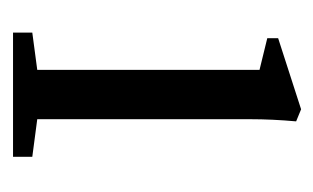

<svg xmlns="http://www.w3.org/2000/svg" viewBox="-116 -378 493 302"><g transform="rotate(90 131.0 -226.5)"><path d="M30.8 0V-30.3L89.4 -38.1V-387.7L39.6 -399.9V-417L151.4 -453.1L170.4 -445.3Q167 -407.7 167 -373V-38.1L226.1 -30.3V0Z"/></g></svg>

Font: Elstob 10pt
Style: Regular
Weight: 400
Designer: Peter S. Baker
Version: Version 1.015